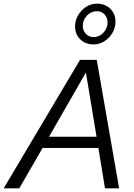

<svg xmlns="http://www.w3.org/2000/svg" viewBox="-64 -1026 731 1046"><path d="M-44 0 372 -700H463L585 0H508L472 -220H168L41 0ZM203 -281H462L404 -631ZM446 -784Q402 -784 373.5 -811.5Q345 -839 345 -882Q345 -915 361.5 -943Q378 -971 405 -988.5Q432 -1006 463 -1006Q508 -1006 536.5 -978.5Q565 -951 565 -908Q565 -875 548.5 -847Q532 -819 505 -801.5Q478 -784 446 -784ZM446 -824Q477 -824 499.5 -848Q522 -872 522 -904Q522 -930 505.5 -947.5Q489 -965 463 -965Q433 -965 410 -941.5Q387 -918 387 -885Q387 -859 404 -841.5Q421 -824 446 -824Z"/></svg>

Font: Red Hat Text VF
Style: Italic
Weight: 300
Italic angle: -12°
Designer: Pentagram, MCKL
Foundry: Pentagram, MCKL
Version: Version 1.023